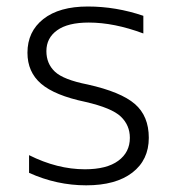

<svg xmlns="http://www.w3.org/2000/svg" viewBox="-20 -553 529 584"><path d="M416 -504.9V-451.2Q327.1 -484.4 250 -484.4Q186.5 -484.4 153.8 -460.9Q121.1 -437.5 121.1 -397.5Q121.1 -359.4 147 -335Q172.9 -310.5 247.1 -295.9Q347.7 -273.4 390.1 -236.8Q432.6 -200.2 432.6 -133.8Q432.6 -66.4 382.3 -27.8Q332 10.7 242.2 10.7Q152.3 10.7 68.4 -27.3V-81.1Q154.3 -38.1 238.3 -38.1Q304.7 -38.1 339.8 -64Q375 -89.8 375 -133.8Q375 -171.9 347.7 -198.2Q320.3 -224.6 239.3 -243.2Q146.5 -262.7 105 -298.3Q63.5 -334 63.5 -392.6Q63.5 -457 111.8 -495.1Q160.2 -533.2 247.1 -533.2Q333 -533.2 416 -504.9Z"/></svg>

Font: Gen Shin Gothic Light
Style: Regular
Weight: 200
Designer: [Source Han Sans]
Ryoko NISHIZUKA  (kana & ideographs); Paul D. Hunt (Latin, Greek & Cyrillic); Wenlong ZHANG  (bopomofo
Version: Version 1.002.20150607